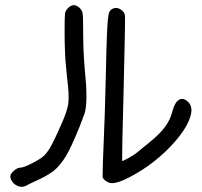

<svg xmlns="http://www.w3.org/2000/svg" viewBox="-20 -723 780 743"><path d="M377 -39.6Q377.4 -88.4 381.3 -173.3Q385.3 -258.3 389.2 -419.9Q390.6 -479 391.6 -521.5Q392.6 -564.5 394 -593.3Q397 -662.1 402.3 -674.8Q408.2 -688 421.9 -691.4Q434.1 -694.3 446.8 -686.5Q460 -678.7 462.9 -666.5Q463.9 -664.1 463.9 -641.6Q463.9 -619.1 462.9 -576.7Q461.4 -492.2 458.5 -378.4Q455.6 -264.6 453.6 -182.6Q452.6 -121.6 452.6 -106Q452.6 -106 452.6 -100.6Q454.6 -98.6 479 -112.3Q503.4 -126.5 511.7 -133.8Q514.6 -136.7 526.9 -146.5Q538.6 -156.2 552.2 -167Q596.2 -202.1 617.2 -230Q638.2 -257.3 647 -291.5Q655.8 -326.7 672.9 -336.9Q678.7 -340.3 684.6 -340.3Q696.3 -340.3 709 -327.6Q720.7 -315.9 720.7 -297.4Q720.7 -294.4 720.7 -291.5Q718.3 -269 704.1 -241.7Q677.2 -190.4 615.7 -132.3Q554.2 -74.7 478 -35.6Q436.5 -14.2 413.6 -14.2Q404.8 -14.2 398.4 -17.6Q377 -28.8 377 -39.6ZM44.4 -5.4Q33.2 -11.2 26.9 -21Q20 -30.8 20 -40.5Q20 -50.3 33.7 -62Q47.4 -74.2 58.1 -74.2Q71.8 -74.2 106.4 -92.3Q141.6 -110.4 153.3 -123.5Q167.5 -138.7 179.7 -162.1Q192.4 -185.1 217.3 -241.7Q239.7 -292.5 243.7 -318.8Q245.6 -331.5 245.6 -348.1Q245.6 -366.7 243.2 -390.6Q241.7 -405.3 239.3 -423.8Q237.3 -442.4 235.4 -465.8Q232.9 -486.8 231.4 -525.9Q230 -564.5 230 -597.7Q230 -657.2 231.4 -669.4Q233.4 -682.1 242.7 -691.4Q254.4 -703.1 265.6 -703.1Q276.9 -703.1 289.1 -691.4Q298.3 -682.1 299.8 -669.9Q301.8 -658.2 301.8 -602.1Q301.8 -570.3 303.2 -528.3Q305.2 -486.8 307.6 -459.5Q311 -423.8 313 -397.5Q314.5 -371.1 314.5 -351.1Q314.5 -305.2 307.1 -283.2Q299.3 -261.7 287.1 -230.5Q272 -193.4 259.3 -166Q247.1 -138.7 234.9 -118.7Q212.4 -81.1 186 -60.5Q159.2 -40.5 114.7 -21Q98.6 -13.7 81.1 -4.4Q72.3 0 63.5 0Q54.2 0 44.4 -5.4Z"/></svg>

Font: Casuwalt
Style: Regular
Weight: 400
Designer: Walter E Stewart
Version: 0.1